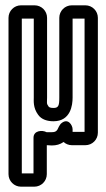

<svg xmlns="http://www.w3.org/2000/svg" viewBox="-20 -521 400 722"><path d="M208 -55C208 -55 201 -45 201 -44C195 -29 190 -24 175 -24H155C138 -33 106 -30 106 -3V131H62V-451H107V-154C107 -142 104 -116 123 -90C136 -71 159 -65 181 -65C246 -65 253 -126 253 -154V-451H298V-25H253V-35C253 -50 235 -81 208 -55ZM348 -22V-454C348 -480 327 -501 301 -501H250C224 -501 203 -480 203 -454V-154C203 -124 200 -115 181 -115C167 -115 164 -119 163 -120C154 -132 157 -134 157 -154V-454C157 -480 136 -501 110 -501H59C33 -501 12 -480 12 -454V134C12 160 33 181 59 181H109C135 181 156 160 156 134V25C160 25 168 26 175 26C192 26 206 22 219 13C227 20 238 25 250 25H301C327 25 348 4 348 -22Z"/></svg>

Font: DIN Rundschrift
Style: EngKont
Weight: 400
Width: 3
Version: Version 1.027